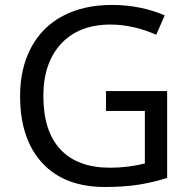

<svg xmlns="http://www.w3.org/2000/svg" viewBox="-20 -744 768 774"><path d="M407.2 -377H653.8V-26.9Q597.2 -8.8 538.6 0.5Q480 9.8 402.8 9.8Q239.7 9.8 150.4 -86.9Q61 -183.6 61 -356.9Q61 -468.8 105.5 -552.2Q149.9 -635.7 233.6 -679.9Q317.4 -724.1 431.2 -724.1Q545.4 -724.1 644 -682.1L609.9 -604Q515.6 -645 425.8 -645Q298.3 -645 226.6 -567.9Q154.8 -490.7 154.8 -356.9Q154.8 -215.3 223.6 -141.6Q292.5 -67.9 423.8 -67.9Q495.6 -67.9 564 -85V-296.9H407.2Z"/></svg>

Font: Noto Sans Malayalam
Style: Regular
Weight: 400
Designer: Monotype Design team
Foundry: Monotype Imaging Inc.
Version: Version 1.02